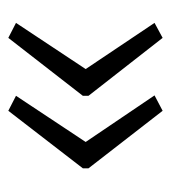

<svg xmlns="http://www.w3.org/2000/svg" viewBox="6 -508 421 474"><g transform="rotate(-90 217.0 -271.5)"><path d="M38 -278 180 -462 217 -443 103 -271 218 -101 180 -81 38 -264ZM217 -278 360 -462 397 -443 283 -271 397 -101 360 -81 217 -264Z"/></g></svg>

Font: Noto Sans Gurmukhi ExtraCondensed Light
Style: Regular
Weight: 300
Width: 2
Designer: Jelle Bosma - Monotype Design Team
Foundry: Monotype Imaging Inc.
Version: Version 2.004; ttfautohint (v1.8.4.7-5d5b)